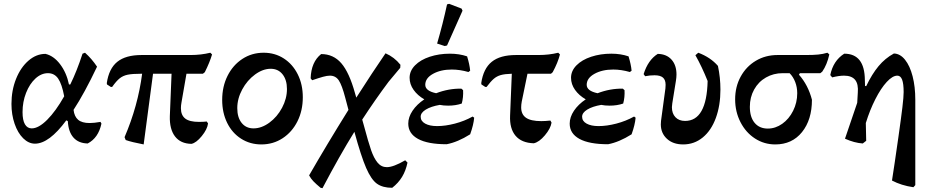

<svg xmlns="http://www.w3.org/2000/svg" viewBox="-20 -744 4876 1005"><path d="M511 -97Q495 -22 439 7Q391 6 364.5 -24Q338 -54 335 -110L327 -114Q237 8 163 8Q130 8 101.5 -20Q73 -48 56.5 -96Q40 -144 40 -200Q40 -271 64 -331Q88 -391 129 -426.5Q170 -462 218 -462Q261 -452 294.5 -408Q328 -364 341 -302H348Q382 -371 412 -463L425 -468Q460 -437 488 -395Q422 -256 365 -169Q369 -134 389 -117Q409 -100 449 -100Q473 -100 506 -106ZM316 -240Q304 -304 284.5 -332.5Q265 -361 231 -361Q196 -361 165.5 -333Q135 -305 116.5 -258Q98 -211 98 -157Q98 -115 110.5 -93.5Q123 -72 146 -72Q182 -72 227 -117Q272 -162 316 -240Z M927 -178Q927 -141 949.5 -123.5Q972 -106 1021 -106Q1047 -106 1062 -108L1069 -98Q1065 -67 1036 -31.5Q1007 4 982 9Q925 8 896 -30Q867 -68 869 -136L878 -358H781L732 12Q669 0 638 -11L632 -26Q702 -189 724 -358H719Q673 -358 648.5 -353Q624 -348 606.5 -334Q589 -320 567 -289H560L540 -302L539 -309Q550 -385 594 -420.5Q638 -456 721 -456H978Q1032 -456 1081 -468L1090 -459Q1078 -418 1052 -366L1042 -358H956L930 -208Q927 -192 927 -178Z M1143 -221Q1143 -291 1171 -347Q1199 -403 1248.5 -435.5Q1298 -468 1360 -468Q1419 -468 1465.5 -438Q1512 -408 1538.5 -355Q1565 -302 1565 -235Q1565 -165 1537 -109Q1509 -53 1459.5 -20.5Q1410 12 1348 12Q1289 12 1242 -18Q1195 -48 1169 -101Q1143 -154 1143 -221ZM1482 -278Q1482 -326 1459 -355Q1436 -384 1397 -384Q1356 -384 1315 -354Q1274 -324 1248 -276Q1222 -228 1222 -178Q1222 -129 1245 -100.5Q1268 -72 1307 -72Q1349 -72 1390 -102Q1431 -132 1456.5 -180Q1482 -228 1482 -278Z M2113 107Q2104 150 2084.5 182Q2065 214 2033 239Q1983 239 1953 217.5Q1923 196 1896.5 135Q1870 74 1835 -54Q1758 70 1668 241L1658 239Q1634 219 1620.5 205Q1607 191 1598 174Q1690 14 1804 -169L1787 -233Q1770 -298 1753.5 -323Q1737 -348 1707 -348Q1692 -348 1670.5 -342Q1649 -336 1614 -324L1606 -334Q1609 -420 1661 -461Q1725 -461 1766.5 -413Q1808 -365 1838 -257L1845 -233Q1930 -366 1998 -465Q2044 -445 2076 -405L2075 -389L2014 -316Q1943 -221 1876 -118L1885 -86Q1908 0 1922.5 42Q1937 84 1956.5 107.5Q1976 131 2005 131Q2039 131 2101 95Z M2462 -128Q2459 -91 2441 -41Q2376 0 2318 11Q2219 11 2168 -17Q2117 -45 2117 -97Q2117 -131 2139.5 -164.5Q2162 -198 2201 -224Q2166 -244 2145 -273.5Q2124 -303 2124 -337Q2124 -373 2152.5 -402Q2181 -431 2229.5 -447Q2278 -463 2335 -463Q2384 -463 2425 -449Q2438 -407 2441 -374L2432 -367Q2387 -380 2345 -380Q2287 -380 2246.5 -357.5Q2206 -335 2206 -300Q2206 -268 2263 -256Q2328 -281 2395 -280L2404 -272Q2406 -235 2397 -202Q2365 -191 2326 -191Q2301 -191 2282 -195Q2236 -187 2209 -170.5Q2182 -154 2182 -133Q2182 -110 2205.5 -97Q2229 -84 2268 -84Q2311 -84 2361 -97Q2411 -110 2454 -134ZM2268 -516Q2298 -619 2320 -721L2331 -724L2396 -699L2401 -688L2320 -506L2308 -503Z M2711 -212Q2708 -196 2708 -182Q2708 -145 2733.5 -127.5Q2759 -110 2813 -110Q2834 -110 2861 -113L2867 -102Q2862 -71 2832 -35.5Q2802 0 2774 6Q2710 4 2678.5 -33.5Q2647 -71 2650 -139L2659 -358Q2622 -357 2601 -351Q2580 -345 2564 -331Q2548 -317 2527 -289H2520L2500 -302L2499 -309Q2510 -385 2554 -420.5Q2598 -456 2681 -456H2799Q2854 -456 2902 -468L2911 -459Q2900 -416 2873 -366L2864 -358H2741Z M3307 -128Q3304 -91 3286 -41Q3221 0 3163 11Q3064 11 3013 -17Q2962 -45 2962 -97Q2962 -131 2984.5 -164.5Q3007 -198 3046 -224Q3011 -244 2990 -273.5Q2969 -303 2969 -337Q2969 -373 2997.5 -402Q3026 -431 3074.5 -447Q3123 -463 3180 -463Q3229 -463 3270 -449Q3283 -407 3286 -374L3277 -367Q3232 -380 3190 -380Q3132 -380 3091.5 -357.5Q3051 -335 3051 -300Q3051 -268 3108 -256Q3173 -281 3240 -280L3249 -272Q3251 -235 3242 -202Q3210 -191 3171 -191Q3146 -191 3127 -195Q3081 -187 3054 -170.5Q3027 -154 3027 -133Q3027 -110 3050.5 -97Q3074 -84 3113 -84Q3156 -84 3206 -97Q3256 -110 3299 -134Z M3439 -93Q3439 -105 3440 -111L3463 -281Q3464 -288 3464 -300Q3464 -326 3450 -338Q3436 -350 3406 -350Q3381 -350 3357 -345L3349 -356Q3372 -430 3423 -462Q3469 -461 3495 -432Q3521 -403 3521 -354Q3521 -339 3518 -321L3499 -203Q3497 -189 3497 -183Q3497 -150 3515.5 -130.5Q3534 -111 3566 -111Q3679 -111 3684 -320Q3654 -395 3620 -455L3635 -468Q3699 -444 3738 -399Q3751 -337 3751 -275Q3751 -192 3727 -126.5Q3703 -61 3658.5 -24.5Q3614 12 3556 12Q3503 12 3471 -17.5Q3439 -47 3439 -93Z M4321 -459Q4309 -405 4284 -369L4274 -361H4167L4162 -353Q4210 -299 4230 -222Q4230 -117 4178 -52.5Q4126 12 4038 12Q3980 12 3932 -19Q3884 -50 3856 -104.5Q3828 -159 3828 -224Q3828 -290 3857 -343Q3886 -396 3936.5 -426Q3987 -456 4050 -456H4199Q4238 -456 4263 -458.5Q4288 -461 4311 -468ZM4113 -361H4077Q4029 -361 3989.5 -338.5Q3950 -316 3927.5 -275.5Q3905 -235 3905 -185Q3905 -131 3930 -101Q3955 -71 3999 -71Q4039 -71 4074.5 -96Q4110 -121 4131.5 -164Q4153 -207 4153 -256Q4153 -287 4142.5 -314.5Q4132 -342 4113 -361Z M4771 -222V225L4761 236Q4698 227 4649 201L4664 102Q4669 69 4683 -29.5Q4697 -128 4703.5 -182.5Q4710 -237 4710 -262Q4710 -306 4702 -327Q4694 -348 4677 -348Q4652 -348 4621.5 -315Q4591 -282 4562 -225Q4533 -168 4512 -100L4514 -7L4496 7Q4452 4 4403 -18L4467 -206L4470 -258Q4474 -304 4456 -326Q4438 -348 4398 -348Q4372 -348 4336 -339L4326 -351Q4341 -426 4399 -463Q4506 -463 4507 -325L4508 -294L4514 -293Q4544 -356 4578.5 -397.5Q4613 -439 4659 -464Q4692 -463 4717.5 -431Q4743 -399 4757 -344.5Q4771 -290 4771 -222Z"/></svg>

Font: Alegreya Medium
Style: Regular
Weight: 500
Designer: Juan Pablo del Peral
Foundry: Huerta Tipografica
Version: Version 2.007; ttfautohint (v1.6)